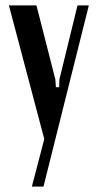

<svg xmlns="http://www.w3.org/2000/svg" viewBox="-20 -516 362 711"><path d="M115 -496 185 -222 187 -193H199L200 -222L267 -496H309L141 175H98L144 -1L13 -496Z"/></svg>

Font: Moniqa Paragraph
Style: Bold
Weight: 700
Designer: Rajesh Rajput
Foundry: Rajesh Rajput
Version: Version 1.000